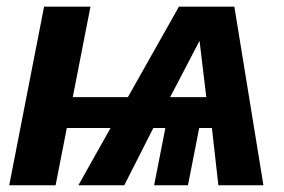

<svg xmlns="http://www.w3.org/2000/svg" viewBox="-20 -548 840 568"><path d="M177.7 -169.4 144.5 0H7.3L110.4 -528.3H247.6L195.3 -260.7H358.4L509.3 -528.3H673.3L759.3 0H626L606.9 -169.4H569.3L536.1 0H436L469.2 -169.4H433.6L347.7 0H211.9L307.1 -169.4ZM483.4 -260.7H590.3L570.3 -427.2Z"/></svg>

Font: Arimo
Style: Bold Italic
Weight: 700
Italic angle: -12°
Designer: Steve Matteson
Foundry: Monotype Imaging Inc.
Version: Version 1.33